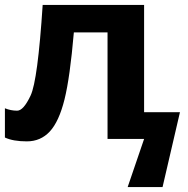

<svg xmlns="http://www.w3.org/2000/svg" viewBox="-20 -566 767 782"><path d="M566.9 -108.9H712.9L642.1 195.8H500L566.9 0H418V-434.1H280.8Q265.1 -251 242.7 -160.9Q220.2 -70.8 182.9 -30.5Q145.5 9.8 89.4 9.8Q33.2 9.8 0 -5.9V-125Q23.9 -115.2 49.8 -115.2Q75.7 -115.2 104.7 -177Q133.8 -238.8 153.8 -545.9H566.9Z"/></svg>

Font: NotoSans-Bold
Style: Bold
Weight: 700
Designer: Monotype Design team
Foundry: Monotype Imaging Inc.
Version: Version 1.04